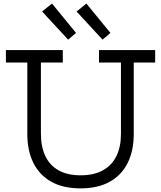

<svg xmlns="http://www.w3.org/2000/svg" viewBox="-20 -1028 888 1058"><path d="M456 -1008.5 588.5 -846.5 545 -809.5 402 -964.5ZM266.5 -1008.5 399 -846.5 355.5 -809.5 212 -964.5ZM525.5 -752H835V-683.5H717V-290Q717 -197.5 683.5 -130.2Q650 -63 584.8 -26.5Q519.5 10 423.5 10Q328 10 262.8 -26.5Q197.5 -63 164 -130.2Q130.5 -197.5 130.5 -290V-683.5H12.5V-752H326V-683.5H205.5V-290Q205.5 -219.5 229.8 -168.2Q254 -117 302.5 -89.5Q351 -62 424.5 -62Q498 -62 547.5 -89.8Q597 -117.5 621.8 -168.5Q646.5 -219.5 646.5 -290V-683.5H525.5Z"/></svg>

Font: Hepta Slab ExtraLight
Style: Regular
Weight: 400
Version: Version 1.102